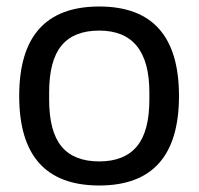

<svg xmlns="http://www.w3.org/2000/svg" viewBox="-20 -558 610 590"><path d="M285 12Q39 12 39 -263Q39 -538 285 -538Q530 -538 530 -263Q530 12 285 12ZM285 -62Q362 -62 400.5 -108Q439 -154 439 -252V-274Q439 -464 285 -464Q207 -464 169 -418Q131 -372 131 -274V-252Q131 -154 169 -108Q207 -62 285 -62Z"/></svg>

Font: Archivo
Style: Regular
Weight: 400
Designer: Hector Gatti
Foundry: Omnibus-Type
Version: Version 2.001